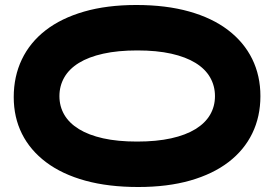

<svg xmlns="http://www.w3.org/2000/svg" viewBox="-20 -724 1098 769"><path d="M534 25Q414 25 321.5 -0.5Q229 -26 165 -74Q101 -122 68 -188Q35 -254 35 -335Q35 -418 67.5 -486Q100 -554 162.5 -602.5Q225 -651 316.5 -677.5Q408 -704 526 -704Q645 -704 737.5 -678Q830 -652 893.5 -603.5Q957 -555 990 -488Q1023 -421 1023 -339Q1023 -257 990.5 -190Q958 -123 895.5 -75Q833 -27 742 -1Q651 25 534 25ZM529 -157Q607 -157 665.5 -170Q724 -183 763 -207Q802 -231 821.5 -264.5Q841 -298 841 -339Q841 -380 821.5 -414Q802 -448 763 -472Q724 -496 666 -509Q608 -522 530 -522Q452 -522 393.5 -509Q335 -496 296 -472Q257 -448 237.5 -414Q218 -380 218 -339Q218 -298 237.5 -264.5Q257 -231 296 -207Q335 -183 393 -170Q451 -157 529 -157Z"/></svg>

Font: Fredoka Expanded
Style: Bold
Weight: 700
Width: 7
Designer: Ben Nathan
Foundry: Milena B. Brandão, Ben Nathan
Version: Version 2.001